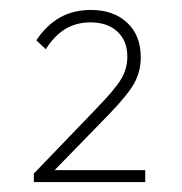

<svg xmlns="http://www.w3.org/2000/svg" viewBox="-20 -701 365 386"><path d="M48 -352 174 -483Q211 -521 223.5 -542Q236 -563 236 -587Q236 -619 216 -637.5Q196 -656 162 -656Q133 -656 111 -642.5Q89 -629 72 -602L53 -620Q73 -650 100 -665.5Q127 -681 163 -681Q208 -681 235.5 -655.5Q263 -630 263 -586Q263 -557 249.5 -533Q236 -509 197 -469L85 -354ZM48 -335V-352L69 -359H272V-335Z"/></svg>

Font: Outfit Thin
Style: Regular
Weight: 100
Designer: Rodrigo Fuenzalida
Foundry: fragTYPE
Version: Version 1.100;gftools[0.9.27]